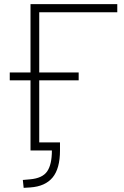

<svg xmlns="http://www.w3.org/2000/svg" viewBox="-20 -725 598 925"><path d="M94 180 90 142 124 139Q184 134 207 101Q230 68 230 0H127V-338H27V-376H127V-705H545V-666H169V-376H359V-338H169V-39H269V0Q269 87 233.5 130Q198 173 126 178Z"/></svg>

Font: Nunito Sans ExtraLight
Style: Regular
Weight: 200
Designer: Vernon Adams
Foundry: Vernon Adams
Version: Version 3.006; ttfautohint (v1.8.3)